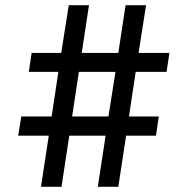

<svg xmlns="http://www.w3.org/2000/svg" viewBox="-20 -720 723 740"><path d="M138 0 168 -197H50L62 -271H179L205 -443H91L102 -516H216L245 -700H323L295 -516H436L464 -700H543L514 -516H633L622 -443H503L477 -271H592L581 -197H466L436 0H357L387 -197H247L217 0ZM258 -271H398L425 -443H284Z"/></svg>

Font: Overpass
Style: Regular
Weight: 400
Designer: Delve Withrington, Thomas Jockin
Foundry: Delve Fonts
Version: Version 3.000;DELV;Overpass